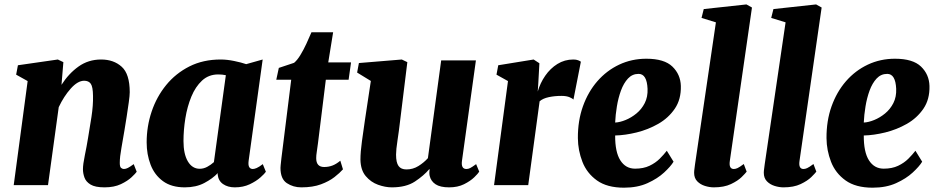

<svg xmlns="http://www.w3.org/2000/svg" viewBox="-20 -837 4246 868"><path d="M258 -453.5Q290.5 -504.5 335 -536.2Q379.5 -568 437 -568Q494 -568 530.2 -535.2Q566.5 -502.5 566.5 -420Q566.5 -405.5 562.2 -374.5Q558 -343.5 552.5 -308.8Q547 -274 542.5 -247Q536.5 -209.5 529 -168.5Q521.5 -127.5 521.5 -100.5Q521.5 -82.5 527.5 -77.8Q533.5 -73 540 -73Q548.5 -73 558 -77.8Q567.5 -82.5 584.5 -95L598 -60.5Q593 -53 575 -36Q557 -19 526.5 -4.5Q496 10 452.5 10Q410 10 389.2 -2.8Q368.5 -15.5 361.8 -34.5Q355 -53.5 355 -72Q355 -94 363.5 -134.8Q372 -175.5 378.5 -216Q385.5 -256 393.5 -308.5Q401.5 -361 400.5 -403.5Q400 -444.5 390.5 -458.2Q381 -472 360.5 -472Q331.5 -472 300 -436.8Q268.5 -401.5 245.5 -352.5L197 0H42L105 -470.5L53 -499.5L61 -542L241.5 -568L266.5 -556Z M1104 -110Q1101.5 -90 1106.8 -81.5Q1112 -73 1123 -73Q1130 -73 1140.5 -77.5Q1151 -82 1168 -95L1182 -60.5Q1176.5 -52 1157.5 -35Q1138.5 -18 1109 -4Q1079.5 10 1041.5 10Q1010 10 988.5 -4.8Q967 -19.5 964 -48.5L964.5 -54.5Q941 -29.5 903.8 -9.8Q866.5 10 815.5 10Q755 10 716.8 -18Q678.5 -46 660.8 -92.5Q643 -139 643 -193.5Q643 -265.5 665.5 -332.5Q688 -399.5 731.2 -452.5Q774.5 -505.5 836.5 -536.8Q898.5 -568 977.5 -568Q1006.5 -568 1039 -561.2Q1071.5 -554.5 1093 -547L1167.5 -568ZM1001 -497Q985 -500.5 966.5 -500.5Q923.5 -500.5 893.5 -472.8Q863.5 -445 845 -400Q826.5 -355 818 -302.2Q809.5 -249.5 809.5 -199.5Q809.5 -141 829.2 -107.5Q849 -74 883 -74Q900.5 -74 916.8 -82.8Q933 -91.5 947 -104Z M1417.5 -189.5Q1414.5 -165.5 1412 -150Q1409.5 -134.5 1409.5 -122Q1409.5 -82 1445.5 -82Q1465 -82 1482.5 -88.5Q1500 -95 1518.5 -110.5L1530.5 -71.5Q1516.5 -55.5 1492.2 -36.5Q1468 -17.5 1431.2 -3.8Q1394.5 10 1342 10Q1305.5 10 1276.8 -9Q1248 -28 1248 -78Q1248 -81.5 1248.8 -90Q1249.5 -98.5 1252.2 -121.8Q1255 -145 1261 -192L1296.5 -476.5H1229L1240.5 -530L1309.5 -553Q1324 -565 1338.2 -588.5Q1352.5 -612 1365.2 -639.5Q1378 -667 1388 -691H1486L1464 -555H1567L1556 -476.5H1453Z M1751.5 10Q1721.5 10 1689 -1.8Q1656.5 -13.5 1633.5 -40.8Q1610.5 -68 1609.5 -115Q1609.5 -149.5 1616.2 -198Q1623 -246.5 1629.5 -292L1656.5 -471L1594.5 -509L1602.5 -552L1796.5 -568L1821.5 -556L1788.5 -288Q1783.5 -244.5 1777 -202.2Q1770.5 -160 1770.5 -138Q1770.5 -102 1781.8 -86.5Q1793 -71 1817.5 -71Q1847 -71 1871.8 -86.5Q1896.5 -102 1914.5 -122L1974.5 -564H2131.5L2068.5 -110Q2063.5 -73 2088.5 -73Q2097 -73 2105.5 -77.2Q2114 -81.5 2132.5 -95L2146.5 -61Q2141.5 -52.5 2124 -35.5Q2106.5 -18.5 2077.8 -4.2Q2049 10 2010.5 10Q1970 10 1949 -4Q1928 -18 1922.5 -42Q1919.5 -55 1922.5 -71L1920.5 -72Q1896 -43 1856 -16.5Q1816 10 1751.5 10Z M2411 -423Q2422 -461.5 2444.8 -494.5Q2467.5 -527.5 2500 -547.8Q2532.5 -568 2572 -568Q2585 -568 2593.8 -564.5Q2602.5 -561 2606 -558L2572.5 -387Q2569.5 -391 2555.5 -397.2Q2541.5 -403.5 2518 -403.5Q2488 -403.5 2461 -397.8Q2434 -392 2419.5 -379L2368 0H2213.5L2276.5 -470.5L2224.5 -499.5L2232.5 -542L2392.5 -568L2418.5 -551L2413.5 -459.5Z M3025 -106Q3012 -84.5 2982.2 -57Q2952.5 -29.5 2907.2 -9Q2862 11.5 2801 11.5Q2724.5 11.5 2678.8 -21.2Q2633 -54 2613 -105.5Q2593 -157 2592.5 -212.5Q2592 -290.5 2615.2 -356Q2638.5 -421.5 2680.5 -469.8Q2722.5 -518 2779.2 -544.8Q2836 -571.5 2902 -571.5Q2983 -571.5 3019.8 -536Q3056.5 -500.5 3058 -448.5Q3059.5 -388 3030.8 -345.8Q3002 -303.5 2956 -277.2Q2910 -251 2858 -238.2Q2806 -225.5 2761 -224.5Q2760.5 -149.5 2784.5 -112Q2808.5 -74.5 2851 -74.5Q2889 -74.5 2916.2 -87.5Q2943.5 -100.5 2962.5 -119.5Q2981.5 -138.5 2994.5 -155.5ZM2867 -503Q2838.5 -503 2819 -482Q2799.5 -461 2787.2 -427.5Q2775 -394 2768.8 -355.8Q2762.5 -317.5 2761 -283Q2782.5 -284 2808.2 -294.5Q2834 -305 2857.2 -324Q2880.5 -343 2894.8 -371Q2909 -399 2907.5 -435.5Q2904.5 -503 2867 -503Z M3279.5 -110Q3274 -73 3297.5 -73Q3305 -73 3314 -77Q3323 -81 3342.5 -95.5L3355.5 -61Q3350 -53.5 3332.8 -36.5Q3315.5 -19.5 3284.5 -4.8Q3253.5 10 3207 10Q3187.5 10 3166.8 3.5Q3146 -3 3132 -17.5Q3118 -32 3118 -56Q3118 -64.5 3119.8 -76.2Q3121.5 -88 3122 -93.5L3216.5 -736L3151.5 -756L3161.5 -796L3354.5 -817L3379.5 -803Z M3594.5 -110Q3589 -73 3612.5 -73Q3620 -73 3629 -77Q3638 -81 3657.5 -95.5L3670.5 -61Q3665 -53.5 3647.8 -36.5Q3630.5 -19.5 3599.5 -4.8Q3568.5 10 3522 10Q3502.5 10 3481.8 3.5Q3461 -3 3447 -17.5Q3433 -32 3433 -56Q3433 -64.5 3434.8 -76.2Q3436.5 -88 3437 -93.5L3531.5 -736L3466.5 -756L3476.5 -796L3669.5 -817L3694.5 -803Z M4149 -106Q4136 -84.5 4106.2 -57Q4076.5 -29.5 4031.2 -9Q3986 11.5 3925 11.5Q3848.5 11.5 3802.8 -21.2Q3757 -54 3737 -105.5Q3717 -157 3716.5 -212.5Q3716 -290.5 3739.2 -356Q3762.5 -421.5 3804.5 -469.8Q3846.5 -518 3903.2 -544.8Q3960 -571.5 4026 -571.5Q4107 -571.5 4143.8 -536Q4180.5 -500.5 4182 -448.5Q4183.5 -388 4154.8 -345.8Q4126 -303.5 4080 -277.2Q4034 -251 3982 -238.2Q3930 -225.5 3885 -224.5Q3884.5 -149.5 3908.5 -112Q3932.5 -74.5 3975 -74.5Q4013 -74.5 4040.2 -87.5Q4067.5 -100.5 4086.5 -119.5Q4105.5 -138.5 4118.5 -155.5ZM3991 -503Q3962.5 -503 3943 -482Q3923.5 -461 3911.2 -427.5Q3899 -394 3892.8 -355.8Q3886.5 -317.5 3885 -283Q3906.5 -284 3932.2 -294.5Q3958 -305 3981.2 -324Q4004.5 -343 4018.8 -371Q4033 -399 4031.5 -435.5Q4028.5 -503 3991 -503Z"/></svg>

Font: Merriweather Black
Style: Italic
Weight: 900
Italic angle: -7.8°
Designer: Eben Sorkin
Foundry: Eben Sorkin
Version: Version 2.200;gftools[0.9.31]